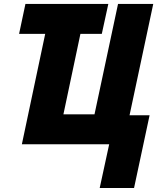

<svg xmlns="http://www.w3.org/2000/svg" viewBox="-20 -734 824 977"><path d="M487.3 222.7 535.6 0H91.3L210 -561.5H77.1L109.4 -713.9H531.2L498 -561.5H389.2L302.7 -152.3H460.9L580.6 -713.9H759.8L639.2 -147.5H741.2L662.1 222.7Z"/></svg>

Font: Open Sans SemiCondensed ExtraBold
Style: Italic
Weight: 800
Width: 4
Italic angle: -12°
Designer: Monotype Design Team
Foundry: Monotype Imaging Inc.
Version: Version 3.003